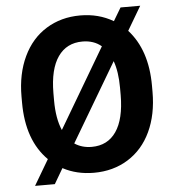

<svg xmlns="http://www.w3.org/2000/svg" viewBox="-55 -791 798 888"><g transform="rotate(-5 344.5 -347.0)"><path d="M650.9 -339.4Q650.9 -234.4 613.8 -155.3Q576.7 -76.2 507.6 -33.2Q438.5 9.8 349.1 9.8Q269 9.8 205.1 -24.4L163.6 46.4H71.8L141.6 -71.8Q45.4 -167 45.4 -342.8V-370.6Q45.4 -475.6 83.3 -555.4Q121.1 -635.3 190.2 -678Q259.3 -720.7 348.1 -720.7Q433.6 -720.7 501.5 -680.7L537.6 -741.2H628.9L563.5 -630.4Q650.9 -533.7 650.9 -368.2ZM193.8 -339.4Q193.8 -255.4 217.8 -200.2L436 -569.8Q400.4 -599.6 348.1 -599.6Q274.4 -599.6 234.4 -542.2Q194.3 -484.9 193.8 -374ZM502.9 -371.6Q502.9 -445.3 484.4 -496.6L269.5 -133.3Q303.7 -110.4 349.1 -110.4Q422.9 -110.4 462.6 -168.2Q502.4 -226.1 502.9 -336.9Z"/></g></svg>

Font: SteelSelectRoboto
Style: Roboto-Bold
Weight: 700
Designer: Google
Version: Version 2.137; 2017